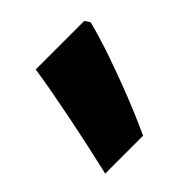

<svg xmlns="http://www.w3.org/2000/svg" viewBox="-83 -671 383 383"><g transform="rotate(-45 108.5 -479.5)"><path d="M12 -357Q19 -387 26 -419Q33 -451 39.5 -483.5Q46 -516 51.5 -546Q57 -576 61 -602H198L205 -591Q196 -556 182 -515.5Q168 -475 152 -434.5Q136 -394 119 -357Z"/></g></svg>

Font: Noto Sans
Style: Bold
Weight: 700
Designer: Monotype Design Team
Foundry: Monotype Imaging Inc.
Version: Version 2.000;GOOG;noto-source:20170915:90ef993387c0; ttfaut